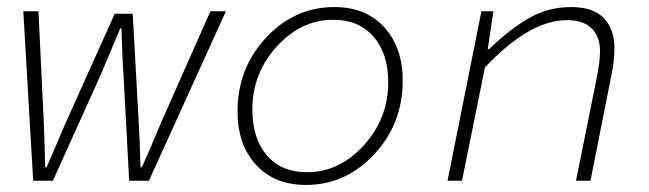

<svg xmlns="http://www.w3.org/2000/svg" viewBox="-20 -512 1840 544"><path d="M74 0 46 -480H89L104 -166Q106 -120 108 -38H112Q163 -157 167 -166L305 -473H356L373 -166Q376 -119 378 -38H382Q404 -87 437 -166L576 -480H620L402 0H346L330 -298Q328 -321 326.5 -364.5Q325 -408 324 -432H321Q277 -327 264 -297L130 0Z M847 12Q757 12 705 -45.5Q653 -103 653 -196Q653 -319 734 -405.5Q815 -492 927 -492Q1017 -492 1069 -434.5Q1121 -377 1121 -284Q1121 -161 1040 -74.5Q959 12 847 12ZM850 -24Q941 -24 1010.5 -100Q1080 -176 1080 -279Q1080 -360 1038.5 -408Q997 -456 924 -456Q833 -456 764 -380Q695 -304 695 -202Q695 -120 736 -72Q777 -24 850 -24Z M1248 0 1344 -480H1378L1362 -373H1366Q1424 -429 1478.5 -460.5Q1533 -492 1598 -492Q1661 -492 1691 -460.5Q1721 -429 1721 -375Q1721 -339 1711 -292L1653 0H1612L1670 -288Q1680 -336 1680 -367Q1680 -409 1656 -432Q1632 -455 1587 -455Q1480 -455 1354 -321L1289 0Z"/></svg>

Font: TypoPRO Source Code Pro
Style: Italic
Weight: 300
Italic angle: -11°
Monospace: yes
Designer: Paul D. Hunt, Teo Tuominen
Foundry: Adobe Systems Incorporated
Version: Version 1.030;PS 1.0;hotconv 1.0.84;makeotf.lib2.5.63406